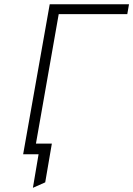

<svg xmlns="http://www.w3.org/2000/svg" viewBox="-20 -720 622 896"><path d="M133.5 156.5 160 0H118.5L127 -50H222L191 131ZM88 0 212 -700H582L574 -654H254L139 0Z"/></svg>

Font: Overpass ExtraLight
Style: Italic
Weight: 250
Italic angle: -10°
Designer: Delve Withrington, Dave Bailey, Thomas Jockin
Foundry: Delve Fonts LLC
Version: Version 4.000